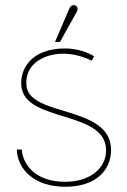

<svg xmlns="http://www.w3.org/2000/svg" viewBox="-20 -698 483 733"><path d="M209 -538 272 -651C279 -662 277 -673 268 -677C256 -682 248 -673 245 -666L190 -538ZM44 -127C47 -52 110 15 229 15C350 15 404 -52 404 -125C404 -298 92 -250 81 -371C73 -460 158 -495 227 -493C286 -491 330 -466 330 -466L339 -483C339 -483 296 -513 227 -513C95 -513 53 -428 62 -365C81 -230 385 -277 385 -124C385 -56 324 -4 229 -4C117 -4 68 -67 63 -127Z"/></svg>

Font: Advent Pro
Style: Thin
Weight: 100
Designer: Andreas Kalpakidis
Foundry: Andreas Kalpakidis
Version: Version 2.002 2007